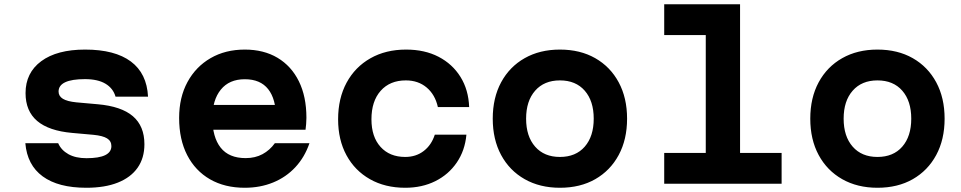

<svg xmlns="http://www.w3.org/2000/svg" viewBox="-20 -868 4540 907"><path d="M254.9 -191.4Q269.1 -158.8 303.1 -139.7Q337.1 -120.7 388.5 -120.7Q447.3 -120.7 476.7 -135Q506.2 -149.3 506.2 -177.9Q506.2 -201.7 485.8 -214.3Q465.5 -226.8 421.9 -231.1L321 -240.1Q210.6 -249.9 155.6 -296.6Q100.7 -343.3 100.7 -428.2Q100.7 -524.2 174.9 -579Q249.1 -633.8 382 -633.8Q522.6 -633.8 598.2 -577.5Q673.8 -521.1 679.3 -411.4H525.8Q514.5 -450.8 478.3 -472.5Q442.1 -494.2 381.5 -494.2Q319.4 -494.2 288.1 -479.5Q256.7 -464.8 256.7 -435.4Q256.7 -413.9 277.1 -401.3Q297.4 -388.8 341 -384.5L441.9 -375.5Q553.3 -365.7 607.8 -319Q662.2 -272.3 662.2 -186.6Q662.2 -121.4 630 -75.6Q597.8 -29.7 536.6 -5.4Q475.4 19 387.9 19Q255.1 19 181.7 -34.8Q108.4 -88.5 99.7 -191.4Z M957.3 -372.4H1333.5L1283.9 -310.9Q1283.9 -400.1 1246.8 -446.9Q1209.8 -493.7 1136.5 -493.7Q1062.9 -493.7 1023.1 -444.6Q983.3 -395.6 983.3 -310.9Q983.3 -220.1 1022.3 -170.6Q1061.4 -121.1 1140.5 -121.1Q1185.4 -121.1 1220 -139.7Q1254.5 -158.3 1278.3 -191.4H1441.8Q1419.3 -125.5 1375.4 -78.3Q1331.4 -31 1270.3 -6Q1209.3 19 1136.1 19Q1041.6 19 972 -21.1Q902.4 -61.3 864.3 -135.1Q826.2 -209 826.2 -310.9Q826.2 -407.9 865.6 -480.4Q904.9 -552.9 974.7 -593.3Q1044.6 -633.8 1136.5 -633.8Q1225.7 -633.8 1291 -595Q1356.3 -556.1 1391.9 -484Q1427.5 -411.9 1427.5 -311.5Q1427.5 -296.7 1426.2 -281.8Q1425 -266.8 1423.3 -255.1H957.3Z M1894.2 19Q1799.2 19 1727.7 -21.5Q1656.1 -62 1616.7 -134.7Q1577.2 -207.4 1577.2 -304.4Q1577.2 -403.4 1617.3 -477.5Q1657.4 -551.6 1729.9 -592.7Q1802.3 -633.8 1898.3 -633.8Q1986.1 -633.8 2051.7 -599.8Q2117.4 -565.7 2155.3 -504.7Q2193.3 -443.7 2196.3 -362.1H2048.5Q2035.5 -420.9 1995.5 -454.6Q1955.6 -488.2 1897.2 -488.2Q1821.9 -488.2 1778.3 -439.1Q1734.7 -389.9 1734.7 -304.5Q1734.7 -221.5 1777.7 -174.1Q1820.6 -126.6 1894.2 -126.6Q1945.1 -126.6 1981.6 -154.7Q2018.2 -182.7 2034 -231.8H2183.3Q2176.5 -156.9 2137.8 -100.2Q2099.1 -43.5 2036.5 -12.3Q1973.9 19 1894.2 19Z M2625.1 19Q2530.3 19 2458.6 -21.6Q2386.9 -62.3 2347.3 -135.7Q2307.7 -209.2 2307.7 -307.4Q2307.7 -405.7 2347.3 -479.2Q2386.9 -552.6 2458.5 -593.2Q2530.1 -633.8 2624.9 -633.8Q2720.7 -633.8 2791.9 -593.2Q2863.1 -552.6 2902.7 -479.2Q2942.3 -405.7 2942.3 -307.4Q2942.3 -209.2 2902.7 -135.7Q2863.1 -62.3 2792 -21.6Q2720.9 19 2625.1 19ZM2625 -126.6Q2699.9 -126.6 2742.3 -175.2Q2784.7 -223.9 2784.7 -307.4Q2784.7 -391 2742.3 -439.6Q2699.9 -488.2 2625 -488.2Q2550.7 -488.2 2508 -439.6Q2465.3 -391 2465.3 -307.4Q2465.3 -223.9 2508 -175.2Q2550.7 -126.6 2625 -126.6Z M3117.7 -848H3476V-145.6H3672.3V0H3117.7V-145.6H3314V-702.4H3117.7Z M4125.1 19Q4030.3 19 3958.6 -21.6Q3886.9 -62.3 3847.3 -135.7Q3807.7 -209.2 3807.7 -307.4Q3807.7 -405.7 3847.3 -479.2Q3886.9 -552.6 3958.5 -593.2Q4030.1 -633.8 4124.9 -633.8Q4220.7 -633.8 4291.9 -593.2Q4363.1 -552.6 4402.7 -479.2Q4442.3 -405.7 4442.3 -307.4Q4442.3 -209.2 4402.7 -135.7Q4363.1 -62.3 4292 -21.6Q4220.9 19 4125.1 19ZM4125 -126.6Q4199.9 -126.6 4242.3 -175.2Q4284.7 -223.9 4284.7 -307.4Q4284.7 -391 4242.3 -439.6Q4199.9 -488.2 4125 -488.2Q4050.7 -488.2 4008 -439.6Q3965.3 -391 3965.3 -307.4Q3965.3 -223.9 4008 -175.2Q4050.7 -126.6 4125 -126.6Z"/></svg>

Font: Martian Mono SemiExpanded
Style: Regular
Weight: 400
Width: 6
Monospace: yes
Designer: Roman Shamin
Foundry: Evil Martians
Version: Version 1.000